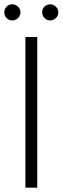

<svg xmlns="http://www.w3.org/2000/svg" viewBox="-36 -872 291 892"><path d="M59 -815Q59 -799 47.5 -788Q36 -777 21 -777Q6 -777 -5 -788Q-16 -799 -16 -815Q-16 -831 -5 -841.5Q6 -852 21 -852Q36 -852 47.5 -841Q59 -830 59 -815ZM235 -815Q235 -799 223.5 -788Q212 -777 197 -777Q182 -777 171 -788Q160 -799 160 -815Q160 -831 171 -841.5Q182 -852 197 -852Q212 -852 223.5 -841Q235 -830 235 -815ZM82 -700H137V0H82Z"/></svg>

Font: Renner* Light
Style: Light
Weight: 300
Version: Version 003.000 ; ttfautohint (v0.97) -l 8 -r 50 -G 200 -x 1